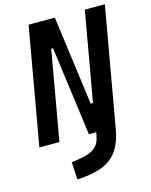

<svg xmlns="http://www.w3.org/2000/svg" viewBox="-134 -779 863 1097"><g transform="rotate(-15 297.5 -230.0)"><path d="M314.9 0H358.4L355 18.6C343.3 84.5 307.6 110.4 214.4 124.5L178.7 129.9L184.6 232.9L215.3 230.5C380.9 216.8 447.3 151.9 472.7 2.9L473.6 -3.9L595.2 -693.4H476.6L383.8 -166H370.1L299.3 -693.4H144L22 0H140.6L233.4 -527.3H244.1Z"/></g></svg>

Font: Cascadia Code SemiBold
Style: Italic
Weight: 600
Italic angle: -10°
Monospace: yes
Designer: Aaron Bell
Foundry: Saja Typeworks
Version: Version 2404.023